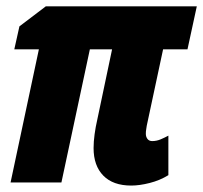

<svg xmlns="http://www.w3.org/2000/svg" viewBox="-20 -573 638 603"><path d="M392.1 9.8Q335 9.8 304.4 -21.5Q273.9 -52.7 273.9 -107.9Q273.9 -127.9 277.1 -151.4Q280.3 -174.8 285.2 -195.8L332 -418H262.2L172.9 0H13.2L102.1 -418H24.9L41 -490.2L124 -553.2H598.1L568.8 -418H492.2L440.9 -178.2Q440.4 -172.9 439.2 -167Q438 -161.1 438 -152.8Q438 -143.6 443.1 -136.7Q448.2 -129.9 458 -129.9Q471.7 -129.9 484.9 -135.5Q498 -141.1 508.8 -147V-22.9Q481.9 -6.3 450 1.7Q418 9.8 392.1 9.8Z"/></svg>

Font: Open Sans Condensed ExtraBold
Style: Italic
Weight: 800
Width: 3
Italic angle: -12°
Designer: Monotype Design Team
Foundry: Monotype Imaging Inc.
Version: Version 3.003; ttfautohint (v1.8.4)